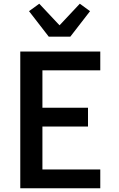

<svg xmlns="http://www.w3.org/2000/svg" viewBox="-20 -1012 640 1032"><path d="M89 0V-735H519V-634H208V-433H453V-332H208V-101H519V0ZM242 -815 136 -952 191 -992 300 -876 409 -992 464 -952 358 -815Z"/></svg>

Font: R Plex Mono
Style: Bold
Weight: 700
Monospace: yes
Designer: Belleve Invis
Foundry: Belleve Invis
Version: Version 31.8.0